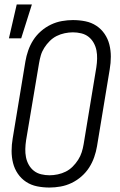

<svg xmlns="http://www.w3.org/2000/svg" viewBox="-20 -833 540 861"><path d="M202 8Q173 8 146 2.5Q119 -3 97 -17.5Q75 -32 60 -54Q45 -76 38.5 -102Q32 -128 32 -156Q32 -184 37 -213L94 -558Q98 -582 106.5 -606.5Q115 -631 129 -653Q143 -675 163.5 -693Q184 -711 208 -722.5Q232 -734 257.5 -738.5Q283 -743 307 -743Q336 -743 363 -737.5Q390 -732 412 -717.5Q434 -703 449 -681Q464 -659 470.5 -633Q477 -607 477 -579Q477 -551 472 -522L415 -177Q411 -153 402.5 -128.5Q394 -104 380 -82Q366 -60 345.5 -42Q325 -24 301 -12.5Q277 -1 251.5 3.5Q226 8 202 8ZM202 -47Q220 -47 239 -51Q258 -55 275 -63.5Q292 -72 306 -86Q320 -100 330.5 -116.5Q341 -133 346.5 -150.5Q352 -168 355 -186L412 -531Q415 -551 415.5 -570Q416 -589 412.5 -607Q409 -625 400 -641Q391 -657 377 -668Q363 -679 344.5 -683.5Q326 -688 307 -688Q289 -688 270 -684Q251 -680 234 -671.5Q217 -663 203 -649Q189 -635 178.5 -618.5Q168 -602 163 -584.5Q158 -567 155 -549L97 -204Q94 -184 93.5 -165Q93 -146 96.5 -128Q100 -110 109 -94Q118 -78 132 -67Q146 -56 164.5 -51.5Q183 -47 202 -47ZM20 -661 55 -813H123L75 -661Z"/></svg>

Font: Iosevka Curly Light
Style: Italic
Weight: 300
Italic angle: -9°
Monospace: yes
Designer: Belleve Invis
Foundry: Belleve Invis
Version: Version 22.1.2; ttfautohint (v1.8.4)